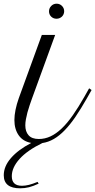

<svg xmlns="http://www.w3.org/2000/svg" viewBox="-121 -768 516 1040"><path d="M105.5 -578.6H177.7L53.2 -236.8Q46.4 -217.8 39.6 -198Q32.7 -178.2 27.6 -158.9Q22.5 -139.6 19.3 -121.8Q16.1 -104 16.1 -88.9Q16.1 -55.2 33.9 -35.2Q51.8 -15.1 89.4 -15.1Q122.1 -15.1 152.6 -29.3Q183.1 -43.5 213.1 -72Q243.2 -100.6 273.4 -143.8Q303.7 -187 336.4 -244.6L361.8 -289.6L375 -280.3L349.6 -235.4Q317.4 -178.7 288.1 -135.7Q258.8 -92.8 229.7 -62.7Q200.7 -32.7 170.9 -15.4Q141.1 2 108.4 6.8Q26.9 46.4 -15.1 93Q-57.1 139.6 -57.1 186.5Q-57.1 238.3 -2 238.3Q15.6 238.3 36.1 233.2Q56.6 228 82.5 217.3L88.4 226.6Q59.6 240.2 36.4 246.1Q13.2 252 -11.7 252Q-100.6 252 -100.6 181.2Q-100.6 132.8 -61.5 87.9Q-22.5 43 48.3 6.3Q3.4 -2 -19.8 -35.2Q-43 -68.4 -43 -117.7Q-43 -143.1 -36.9 -173.3Q-30.8 -203.6 -19 -236.8ZM144.5 -706.5Q144.5 -723.6 156.5 -735.8Q168.5 -748 185.5 -748Q202.6 -748 214.6 -736.1Q226.6 -724.1 226.6 -707Q226.6 -698.7 223.4 -691.2Q220.2 -683.6 214.6 -678.2Q209 -672.9 201.4 -669.7Q193.8 -666.5 185.1 -666.5Q168 -666.5 156.2 -678Q144.5 -689.5 144.5 -706.5Z"/></svg>

Font: Petit Formal Script
Style: Regular
Weight: 400
Version: Version 1.001; ttfautohint (v0.8) -G 200 -r 50